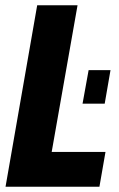

<svg xmlns="http://www.w3.org/2000/svg" viewBox="-20 -708 452 728"><path d="M1 0 121 -688H274L176 -132H380L357 0ZM293 -315 316 -442H399L377 -315Z"/></svg>

Font: Archivo ExtraCondensed ExtraBold
Style: Italic
Weight: 800
Width: 2
Italic angle: -10°
Designer: Hector Gatti
Foundry: Omnibus-Type
Version: Version 2.001